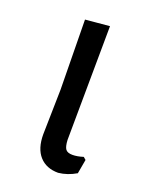

<svg xmlns="http://www.w3.org/2000/svg" viewBox="-98 -515 447 574"><g transform="rotate(20 126.0 -227.5)"><path d="M157 5Q119 5 97.5 -19Q76 -43 76 -88L79 -231L76 -453L153 -460L150 -97Q151 -76 157 -68Q163 -60 179 -60Q194 -60 213 -66L221 -59L213 -14Q186 2 157 5Z"/></g></svg>

Font: Alegreya Sans SC
Style: Regular
Weight: 400
Designer: Juan Pablo del Peral
Foundry: Huerta Tipografica
Version: Version 2.007